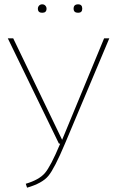

<svg xmlns="http://www.w3.org/2000/svg" viewBox="-20 -858 536 887"><path d="M485 -681 280 -194Q232 -80 203.5 -45.5Q175 -11 105 9L99 -9Q160 -27 187 -58Q214 -89 258 -194L252 -195L16 -681H41L267 -212L461 -681ZM341 -838Q360 -838 360 -818Q360 -799 341 -799Q320 -799 320 -818Q320 -838 341 -838ZM195 -818Q195 -799 175 -799Q155 -799 155 -818Q155 -826 160.5 -832Q166 -838 175 -838Q184 -838 189.5 -832Q195 -826 195 -818Z"/></svg>

Font: FiraSans
Style: Regular
Weight: 150
Designer: Carrois Corporate & Edenspiekermann AG
Foundry: Carrois Corporate GbR & Edenspiekermann AG
Version: Version 3.106;PS 003.106;hotconv 1.0.70;makeotf.lib2.5.58329